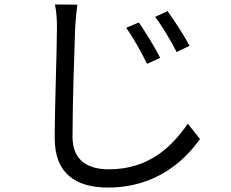

<svg xmlns="http://www.w3.org/2000/svg" viewBox="-20 -791 1040 863"><path d="M604 -690 547 -666C580 -620 615 -557 641 -504L700 -531C676 -579 629 -654 604 -690ZM733 -741 677 -715C711 -671 747 -609 774 -557L832 -585C808 -631 759 -706 733 -741ZM227 -771C233 -742 236 -707 236 -671C236 -566 226 -316 226 -169C226 -8 324 52 466 52C684 52 812 -72 879 -166L824 -235C753 -132 650 -30 469 -30C377 -30 306 -68 306 -176C306 -324 314 -559 318 -671C320 -703 323 -737 328 -770Z"/></svg>

Font: Noto Sans Mono CJK JP Regular
Style: Regular
Weight: 400
Designer: Ryoko NISHIZUKA (kana & ideographs); Paul D. Hunt (Latin, Greek & Cyrillic); Wenlong ZHANG (bopomofo); Sandoll Communica
Foundry: Adobe Systems Incorporated
Version: Version 1.004;PS 1.004;hotconv 1.0.82;makeotf.lib2.5.63406